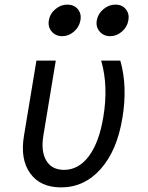

<svg xmlns="http://www.w3.org/2000/svg" viewBox="-20 -803 640 833"><path d="M502 -540Q534 -428 511 -291Q488 -150 417 -70Q346 10 245 10Q155 10 111 -51Q67 -112 84 -214L138 -540H222L168 -214Q157 -146 181 -106Q205 -66 258 -66Q321 -66 365.5 -125.5Q410 -185 428 -294Q451 -429 419 -540ZM272 -783Q301 -783 317.5 -763.5Q334 -744 329 -715Q324 -686 301 -666Q278 -646 250 -646Q222 -646 204.5 -666Q187 -686 192 -715Q197 -744 220.5 -763.5Q244 -783 272 -783ZM400 -715Q405 -743 428.5 -763Q452 -783 481 -783Q510 -783 526 -763Q542 -743 537 -715Q532 -686 509 -666Q486 -646 458 -646Q430 -646 412.5 -666Q395 -686 400 -715Z"/></svg>

Font: CommitMono
Style: Italic
Weight: 400
Monospace: yes
Designer: Eigil Nikolajsen
Foundry: Eigil Nikolajsen
Version: Version 1.143